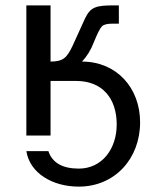

<svg xmlns="http://www.w3.org/2000/svg" viewBox="-20 -504 583 714"><path d="M285 -275C303 -294 318 -318 329 -347C342 -379 352 -399 359 -406C366 -413 379 -416 398 -416H422V-484H405C338 -484 317 -479 296 -435L251 -336C240 -312 230 -296 219 -288C208 -279 191 -275 168 -275V-484H78V0H168V-203H263C360 -203 414 -139 414 -41C414 49 360 123 273 123C212 123 174 101 160 58H78C91 140 175 190 273 190C407 190 501 86 501 -49C501 -178 413 -275 285 -275Z"/></svg>

Font: Gamestation Text
Style: Bold
Weight: 400
Designer: Jonas Hecksher
Foundry: Jonas Hecksher, Playtypeª, e-types AS
Version: Version 1.003